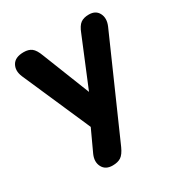

<svg xmlns="http://www.w3.org/2000/svg" viewBox="-162 -617 873 924"><g transform="rotate(-30 274.0 -155.5)"><path d="M199 188Q160 188 144.5 159Q129 130 145 93L200 -26L35 -403Q19 -441 35.5 -470Q52 -499 100 -499Q127 -499 143.5 -486.5Q160 -474 173 -439L277 -176L386 -440Q399 -474 416 -486.5Q433 -499 462 -499Q500 -499 515 -470Q530 -441 514 -403L278 132Q263 165 245.5 176.5Q228 188 199 188Z"/></g></svg>

Font: Chiron GoRound TC
Style: Bold
Weight: 700
Designer: Ryoko NISHIZUKA 西塚涼子 (kana, bopomofo & ideographs); Paul D. Hunt (Latin, Greek & Cyrillic); Sandoll Communications 산돌커뮤니
Foundry: Adobe
Version: Version 1.000;hotconv 1.1.1;makeotfexe 2.6.0